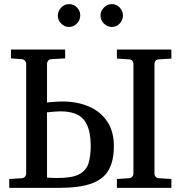

<svg xmlns="http://www.w3.org/2000/svg" viewBox="-20 -911 875 931"><path d="M24.9 0V-43L85.9 -46.9Q96.7 -47.9 101.8 -54.9Q106.9 -62 106.9 -67.9V-603Q106.9 -608.9 101.8 -615.7Q96.7 -622.6 85.9 -624L33.2 -627.9V-670.9H295.9V-627.9L229 -624Q218.3 -623.5 213.1 -616.2Q208 -608.9 208 -603V-414.1Q208 -414.1 220.5 -415.3Q232.9 -416.5 250 -417.7Q267.1 -418.9 280.8 -418.9Q355 -418.9 411.6 -394.3Q468.3 -369.6 500.2 -321.5Q532.2 -273.4 532.2 -202.1Q532.2 -132.3 507.3 -87.4Q482.4 -42.5 424.1 -21.2Q365.7 0 264.2 0Q204.6 0 144.5 0Q84.5 0 24.9 0ZM258.8 -47.9Q329.6 -47.9 363.8 -65.9Q397.9 -84 408.9 -118.7Q419.9 -153.3 419.9 -202.1Q419.9 -289.6 386.7 -330.3Q353.5 -371.1 272 -371.1Q261.7 -371.1 246.6 -369.9Q231.4 -368.7 219.7 -367.4Q208 -366.2 208 -366.2V-49.8Q208 -49.8 224.1 -48.8Q240.2 -47.9 258.8 -47.9ZM546.9 0V-43L606 -46.9Q616.7 -47.9 621.8 -54.7Q627 -61.5 627 -68.8V-602.1Q627 -609.4 621.8 -616Q616.7 -622.6 606 -623L546.9 -627V-670.9H811V-627L750 -623Q739.3 -622.6 734.1 -616Q729 -609.4 729 -602.1V-68.8Q729 -61.5 734.1 -54.7Q739.3 -47.9 750 -46.9L811 -43V0ZM576.2 -836.4Q576.2 -814 560.5 -797.1Q544.9 -780.3 522.5 -780.3Q500 -780.3 483.6 -797.1Q467.3 -814 467.3 -836.4Q467.3 -857.4 483.9 -874.3Q500.5 -891.1 522.5 -891.1Q544.9 -891.1 560.5 -874.5Q576.2 -857.9 576.2 -836.4ZM369.1 -836.4Q369.1 -814 353 -797.1Q336.9 -780.3 314.5 -780.3Q292.5 -780.3 276.4 -796.9Q260.3 -813.5 260.3 -835.4Q260.3 -856.9 276.4 -874Q292.5 -891.1 314.5 -891.1Q336.9 -891.1 353 -875Q369.1 -858.9 369.1 -836.4Z"/></svg>

Font: Charis
Style: Regular
Weight: 400
Designer: Walt Agee, Miriam Martin, Annie Olsen, Victor Gaultney, Lorna Priest, Alan Ward, Bob Hallissy, Martin Hosken, Sharon Cor
Foundry: SIL Global
Version: Version 7.000